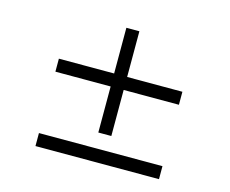

<svg xmlns="http://www.w3.org/2000/svg" viewBox="-101 -933 1201 1003"><g transform="rotate(15 500.0 -431.0)"><path d="M464.8 -224.6V-473.6H166V-543.9H464.8V-791H535.2V-543.9H834V-473.6H535.2V-224.6ZM166 -71.3V-141.6H834V-71.3Z"/></g></svg>

Font: Kosugi
Style: Regular
Weight: 400
Version: Version 4.002